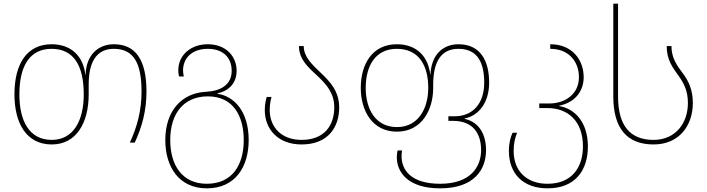

<svg xmlns="http://www.w3.org/2000/svg" viewBox="-20 -780 3868 1050"><path d="M263 10C398 10 465 -109 465 -264V-317C465 -439 506 -513 603 -513C710 -513 754 -436 754 -280C754 -176 731 -89 690 0H717C756 -85 781 -172 781 -280C781 -453 721 -538 603 -538C521 -538 451 -484 448 -370H447C436 -470 372 -538 262 -538C128 -538 59 -432 59 -264C59 -107 124 10 263 10ZM263 -15C141 -15 86 -117 86 -264C86 -420 143 -513 262 -513C384 -513 438 -420 438 -264C438 -119 381 -15 263 -15Z M1111 250C1268 250 1340 131 1340 -14C1340 -172 1259 -255 1169 -267V-269C1234 -284 1274 -327 1274 -393C1274 -472 1216 -538 1116 -538C1024 -538 955 -479 955 -396C955 -385 956 -374 959 -362H985C983 -373 981 -384 981 -394C981 -464 1032 -513 1116 -513C1202 -513 1247 -463 1247 -393C1247 -316 1187 -282 1106 -278C972 -271 884 -172 884 -14C884 133 959 250 1111 250ZM1111 225C976 225 911 123 911 -14C911 -160 985 -253 1117 -253C1258 -253 1313 -142 1313 -14C1313 121 1251 225 1111 225Z M1629 10C1775 10 1835 -85 1835 -193C1835 -280 1785 -334 1734 -382C1687 -427 1641 -469 1641 -528H1615C1615 -453 1668 -410 1719 -362C1765 -318 1808 -271 1808 -193C1808 -94 1754 -15 1629 -15C1518 -15 1455 -86 1455 -178C1455 -214 1462 -239 1465 -250H1439C1435 -238 1428 -212 1428 -178C1428 -74 1500 10 1629 10Z M2387 250C2575 250 2638 146 2638 41C2638 -45 2600 -113 2521 -130V-132C2600 -148 2655 -221 2655 -328C2655 -451 2605 -538 2487 -538C2405 -538 2339 -484 2334 -372H2333C2322 -470 2260 -538 2150 -538C2018 -538 1953 -432 1953 -299C1953 -177 2014 -60 2151 -60C2286 -60 2349 -179 2349 -299V-317C2349 -439 2390 -513 2487 -513C2594 -513 2628 -434 2628 -328C2628 -216 2568 -144 2465 -144H2432V-119H2457C2568 -119 2611 -49 2611 41C2611 131 2555 225 2387 225C2228 225 2176 150 2176 74C2176 64 2177 53 2179 43H2154C2152 55 2150 67 2150 79C2150 164 2213 250 2387 250ZM2151 -85C2031 -85 1980 -187 1980 -299C1980 -420 2033 -513 2150 -513C2272 -513 2322 -420 2322 -299C2322 -189 2269 -85 2151 -85Z M2974 250C3131 250 3195 146 3195 21C3195 -115 3120 -187 3038 -200V-202C3120 -218 3172 -277 3172 -358C3172 -450 3112 -538 2989 -538V-513C3091 -513 3146 -443 3146 -358C3146 -270 3077 -214 2982 -214H2929V-189H2974C3085 -189 3168 -119 3168 21C3168 131 3111 225 2974 225C2864 225 2789 159 2789 45C2789 4 2797 -28 2808 -54H2783C2772 -29 2763 0 2763 45C2763 173 2844 250 2974 250Z M3554 10C3695 10 3769 -94 3769 -217C3769 -289 3745 -338 3715 -378C3680 -424 3652 -465 3652 -528H3626C3626 -453 3658 -411 3692 -364C3719 -326 3742 -284 3742 -217C3742 -106 3674 -15 3554 -15C3425 -15 3360 -94 3360 -252V-760H3334V-252C3334 -77 3410 10 3554 10Z"/></svg>

Font: Noto Sans Georgian Thin
Style: Regular
Weight: 100
Designer: Monotype Design Team, Akaki Razmadze
Foundry: Google LLC
Version: Version 2.005